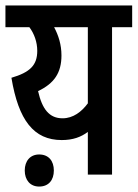

<svg xmlns="http://www.w3.org/2000/svg" viewBox="-20 -642 506 706"><path d="M466 -622H0V-542H88C106 -518 117 -487 117 -455C117 -402 90 -376 22 -356C48 -200 104 -127 207 -127C248 -127 278 -138 303 -157V0H392V-542H466ZM120 -307C179 -335 206 -374 206 -438C206 -478 195 -512 179 -542H303V-262C280 -231 249 -207 210 -207C161 -207 135 -241 120 -307ZM71 -15C71 20 91 44 124 44C159 44 178 20 178 -15C178 -50 159 -74 124 -74C91 -74 71 -50 71 -15Z"/></svg>

Font: Noto Sans Devanagari ExtraCondensed Medium
Style: Regular
Weight: 500
Width: 2
Designer: Jelle Bosma - Monotype Design Team
Foundry: Monotype Imaging Inc.
Version: Version 2.004